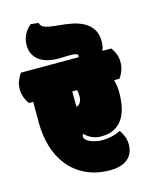

<svg xmlns="http://www.w3.org/2000/svg" viewBox="-175 -986 857 1088"><g transform="rotate(-15 253.5 -442.5)"><path d="M241.7 -472.2V-382.8Q254.4 -382.8 264.4 -397.5Q274.4 -412.1 274.4 -436Q274.4 -460.4 269.5 -472.2ZM214.4 -671.9Q185.1 -671.9 157 -678Q128.9 -684.1 107.4 -698.2Q85.9 -712.4 72.8 -735.4Q59.6 -758.3 59.6 -792Q59.6 -857.4 113.3 -901.4L158.2 -896Q161.6 -879.4 176.8 -871.1Q198.7 -858.9 271.5 -853Q307.1 -850.1 343.5 -842.8Q379.9 -835.4 409.4 -819.3Q439 -803.2 457.5 -775.4Q476.1 -747.6 476.1 -702.6Q476.1 -671.9 465.8 -649.9H518.6Q526.4 -638.2 532.2 -627.7Q538.1 -617.2 541.7 -606.4Q545.4 -595.7 547.1 -584.5Q548.8 -573.2 548.8 -560.1Q548.8 -514.2 518.6 -472.2H487.3Q497.6 -436.5 497.6 -397.9Q497.6 -356.4 490.2 -317.6Q482.9 -278.8 464.6 -249Q446.3 -219.2 415.3 -201.2Q384.3 -183.1 336.4 -183.1Q278.8 -183.1 239.7 -223.6Q233.4 -217.8 233.4 -210Q233.4 -189.5 264.6 -175.8Q295.4 -161.1 336.4 -161.1Q395 -161.1 443.4 -186Q473.6 -144.5 473.6 -99.1Q473.6 -68.4 462.6 -46.6Q451.7 -24.9 432.9 -11.2Q414.1 2.4 389.2 8.8Q364.3 15.1 336.4 15.1Q254.9 15.1 194.1 -13.7Q133.3 -42.5 93 -92Q52.7 -141.6 32.7 -208.3Q12.7 -274.9 12.7 -351.1V-472.2H-12.7Q-42.5 -513.7 -42.5 -560.1Q-42.5 -585 -35.4 -605Q-28.3 -625 -12.7 -649.9H321.8Q329.1 -651.4 329.1 -657.7Q329.1 -673.8 284.2 -673.8Z"/></g></svg>

Font: Modak sl
Style: Regular
Weight: 400
Designer: Sarang Kulkarni, Maithili Shingre, Noopur Datye
Foundry: Ek Type
Version: Version 1.036;PS Version 1.000;hotconv 1.0.79;makeotf.lib2.5